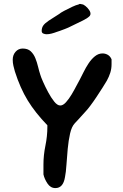

<svg xmlns="http://www.w3.org/2000/svg" viewBox="-20 -956 629 981"><path d="M263 5Q238 5 222.5 -18.5Q207 -42 202 -65V-115Q202 -163 212 -211.5Q222 -260 222 -307V-316Q160 -380 121.5 -443Q83 -506 56 -591Q52 -605 48.5 -620Q45 -635 45 -651Q45 -675 59.5 -691.5Q74 -708 96 -708Q122 -708 137 -694Q152 -680 160.5 -659Q169 -638 174.5 -615Q180 -592 186 -574Q189 -563 200 -538Q211 -513 226 -485Q241 -457 257 -437Q273 -417 288 -417Q302 -417 317 -433.5Q332 -450 346 -473.5Q360 -497 371 -518.5Q382 -540 388 -550Q396 -565 407 -587.5Q418 -610 432.5 -632Q447 -654 465 -668.5Q483 -683 504 -683Q518 -683 530.5 -676Q543 -669 550 -653V-628Q550 -605 543.5 -584.5Q537 -564 526 -544Q519 -532 504.5 -509Q490 -486 473 -460.5Q456 -435 440.5 -414.5Q425 -394 416 -385Q414 -383 401.5 -369Q389 -355 377 -342Q365 -329 362 -326Q346 -309 338 -273.5Q330 -238 326 -195.5Q322 -153 319.5 -114Q317 -75 312 -51Q303 5 263 5ZM218 -781Q210 -781 201.5 -784.5Q193 -788 193 -798Q193 -814 201 -825.5Q209 -837 229 -850.5Q249 -864 283 -885Q288 -890 307.5 -900.5Q327 -911 348.5 -921Q370 -931 381 -933Q386 -936 388 -936Q390 -936 392.5 -935.5Q395 -935 399 -934Q406 -934 417 -925Q428 -916 436 -904Q444 -892 442 -882Q440 -876 438 -874Q426 -862 404 -851.5Q382 -841 329 -815Q325 -813 312 -808Q299 -803 286.5 -798.5Q274 -794 270 -793Q257 -788 243.5 -784.5Q230 -781 218 -781Z"/></svg>

Font: Fuzzy Bubbles
Style: Bold
Weight: 700
Designer: Robert E. Leuschke
Foundry: Robert E. Leuschke
Version: Version 1.010; ttfautohint (v1.8.3)